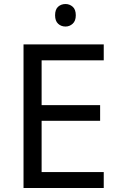

<svg xmlns="http://www.w3.org/2000/svg" viewBox="-20 -935 596 955"><path d="M496 0H97V-714H496V-635H187V-412H478V-334H187V-79H496ZM306 -915Q326 -915 341.5 -901.5Q357 -888 357 -859Q357 -831 341.5 -817Q326 -803 306 -803Q284 -803 269 -817Q254 -831 254 -859Q254 -888 269 -901.5Q284 -915 306 -915Z"/></svg>

Font: Noto Sans Yi
Style: Regular
Weight: 400
Designer: Monotype Design Team
Foundry: Monotype Imaging Inc.
Version: Version 2.002; ttfautohint (v1.8.4.7-5d5b)